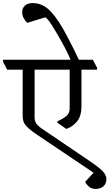

<svg xmlns="http://www.w3.org/2000/svg" viewBox="-51 -1035 715 1254"><path d="M0 0ZM644 135Q644 165 624 182Q604 199 573 199Q549 199 532 185.5Q515 172 506 154V152L560 93L200 -149Q156 -178 134 -198.5Q112 -219 104.5 -236.5Q97 -254 97 -279V-580H-4L-31 -631V-645H555L583 -593V-580H481V-341Q481 -276 451.5 -241Q422 -206 382 -193L324 -233V-243Q363 -260 383.5 -278Q404 -296 404 -326V-580H175V-268Q175 -245 185.5 -229Q196 -213 225 -193L529 13Q596 58 620 83.5Q644 109 644 135ZM387 -799Q440 -699 465 -642H411Q399 -671 384 -701.5Q369 -732 358 -751Q315 -828 287.5 -871Q260 -914 245 -922L128 -886Q114 -897 104 -916Q94 -935 94 -955Q94 -983 112.5 -999Q131 -1015 162 -1015Q229 -1015 280.5 -960Q332 -905 387 -799Z"/></svg>

Font: Grenzecho Serif
Style: Serif-Regular
Weight: 400
Designer: Dan Reynolds
Foundry: Dan Reynolds
Version: Version 1.001; ttfautohint (v1.1) -l 5 -r 5 -G 72 -x 0 -D la